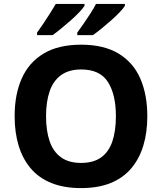

<svg xmlns="http://www.w3.org/2000/svg" viewBox="-20 -954 831 984"><path d="M735 -358Q735 -275 714.5 -207.5Q694 -140 652.5 -91Q611 -42 547 -16Q483 10 395 10Q308 10 243.5 -16Q179 -42 137.5 -91Q96 -140 75.5 -207.5Q55 -275 55 -359Q55 -470 91.5 -552Q128 -634 203.5 -679.5Q279 -725 396 -725Q512 -725 587.5 -679.5Q663 -634 699 -551.5Q735 -469 735 -358ZM216 -358Q216 -284 234.5 -230Q253 -176 293 -147.5Q333 -119 395 -119Q459 -119 498.5 -147.5Q538 -176 556 -230Q574 -284 574 -358Q574 -470 533 -534Q492 -598 396 -598Q333 -598 293 -569Q253 -540 234.5 -486.5Q216 -433 216 -358ZM620 -924Q612 -911 593 -891Q574 -871 549 -849Q524 -827 499.5 -807Q475 -787 456 -774H376V-787Q390 -806 408 -832Q426 -858 443.5 -885Q461 -912 472 -934H620ZM413 -924Q405 -911 386 -891Q367 -871 342 -849Q317 -827 292.5 -807Q268 -787 250 -774H170V-787Q184 -806 201.5 -832Q219 -858 236 -885Q253 -912 266 -934H413Z"/></svg>

Font: Noto Sans Lao Looped
Style: Bold
Weight: 700
Designer: Mark Frömberg, Ben Mitchell
Foundry: The Fontpad Ltd
Version: Version 1.001